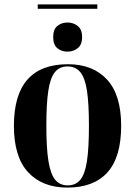

<svg xmlns="http://www.w3.org/2000/svg" viewBox="-20 -840 613 870"><path d="M151 -800V-820H421V-800ZM286 -606Q259 -606 240 -621.5Q221 -637 221 -672Q221 -707 240 -722.5Q259 -738 286 -738Q312 -738 332 -722.5Q352 -707 352 -672Q352 -637 332 -621.5Q312 -606 286 -606ZM285 10Q172 10 107.5 -59.5Q43 -129 43 -270Q43 -549 288 -549Q401 -549 465 -479.5Q529 -410 529 -270Q529 -128 467 -59Q405 10 285 10ZM287 0Q323 0 344 -25.5Q365 -51 374 -110Q383 -169 383 -270Q383 -371 374 -429.5Q365 -488 343.5 -513.5Q322 -539 286 -539Q250 -539 229 -513.5Q208 -488 199 -429.5Q190 -371 190 -270Q190 -169 199.5 -110Q209 -51 230 -25.5Q251 0 287 0Z"/></svg>

Font: Noto Serif Display SemiCondensed
Style: Bold
Weight: 700
Width: 4
Designer: Monotype Design Team
Foundry: Monotype Imaging Inc.
Version: Version 2.009